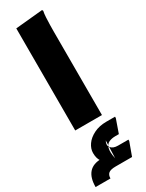

<svg xmlns="http://www.w3.org/2000/svg" viewBox="-287 -798 919 1207"><g transform="rotate(-30 172.5 -194.0)"><path d="M76 -741 274 -760 278 -752Q274 -734 272.5 -707Q271 -680 270.5 -652Q270 -624 270 -604V0H76ZM148 236 183 323Q146 323 131.5 335Q117 347 117 372H9Q9 305 39 270.5Q69 236 131 236ZM102 179Q102 148 122.5 118.5Q143 89 182 69.5Q221 50 273 50H336V60L302 157H277Q251 157 231 165.5Q211 174 203 199.5Q195 225 206 277L211 150Q195 178 210.5 197.5Q226 217 262 217H337V227L302 323H183L162 280Q134 263 118 240Q102 217 102 179Z"/></g></svg>

Font: Kufam ExtraBold
Style: Italic
Weight: 800
Italic angle: -11°
Designer: Artur Schmal
Foundry: Original Type
Version: Version 1.301; ttfautohint (v1.8.3)